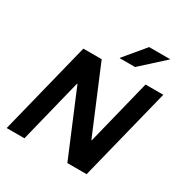

<svg xmlns="http://www.w3.org/2000/svg" viewBox="-199 -1050 1164 1210"><g transform="rotate(30 383.5 -445.5)"><path d="M598.3 0H458.3L264.2 -463.3H260.8L145.8 0H16.7L185 -675H318.3L516.7 -201.7H520L637.5 -675H766.7ZM413.3 -737.5 414.2 -740.8 539.2 -890.8H690.8L690 -887.5L525 -737.5Z"/></g></svg>

Font: Funnel Sans
Style: Bold Italic
Weight: 700
Italic angle: -14.036°
Designer: NORD ID, Kristian Moeller
Foundry: Dicotype
Version: Version 1.000